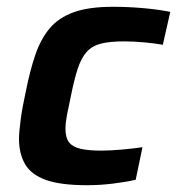

<svg xmlns="http://www.w3.org/2000/svg" viewBox="-20 -538 522 566"><path d="M237 8Q159 8 115.5 -7.5Q72 -23 54 -54Q36 -85 36 -129Q36 -148 41 -185.5Q46 -223 56 -268Q68 -329 84 -376Q100 -423 126.5 -454.5Q153 -486 197.5 -502Q242 -518 313 -518Q358 -518 402.5 -514Q447 -510 482 -503L460 -406Q439 -410 406.5 -413Q374 -416 345 -416Q304 -416 278 -409.5Q252 -403 236 -385.5Q220 -368 209.5 -336.5Q199 -305 189 -255Q182 -223 177.5 -199.5Q173 -176 173 -158Q173 -132 183.5 -118.5Q194 -105 217 -99.5Q240 -94 278 -94Q304 -94 338.5 -97Q373 -100 400 -104L380 -8Q349 -1 311 3.5Q273 8 237 8Z"/></svg>

Font: Saira Thin SemiBold
Style: Italic
Weight: 600
Italic angle: -12°
Version: Version 1.101